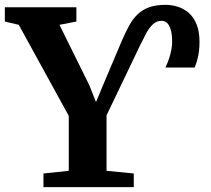

<svg xmlns="http://www.w3.org/2000/svg" viewBox="-39 -773 872 793"><path d="M140.5 0V-56.5L245 -67.5V-294.5L38.5 -670.5L-19 -684V-743H276.5V-684L206.5 -670.5L330 -421L357.5 -351.5L386.5 -421L465 -606.5Q480 -641 495 -668.2Q510 -695.5 529.8 -714.2Q549.5 -733 577.2 -743Q605 -753 645 -753Q670.5 -753 695.2 -745.2Q720 -737.5 740.5 -719.8Q761 -702 773 -672.5Q785 -643 785 -599Q785 -577.5 782.5 -559.5Q780 -541.5 775.8 -526Q771.5 -510.5 765 -494H644Q657.5 -521.5 664.8 -550.2Q672 -579 672 -600Q672 -631 666.2 -650.2Q660.5 -669.5 651 -678.2Q641.5 -687 628.5 -687Q607.5 -687 591.8 -672Q576 -657 563.8 -633.5Q551.5 -610 539.5 -585.5L401 -296.5V-67.5L513.5 -56.5V0Z"/></svg>

Font: Merriweather 28pt
Style: Bold
Weight: 700
Version: Version 2.100